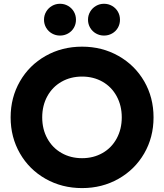

<svg xmlns="http://www.w3.org/2000/svg" viewBox="-20 -963 852 997"><path d="M35.2 -353.5Q35.2 -456.5 83.5 -540.5Q131.8 -624.5 216.8 -672.6Q301.8 -720.7 406.2 -720.7Q510.3 -720.7 595.2 -672.6Q680.2 -624.5 728.8 -540.8Q777.3 -457 777.3 -353.5Q777.3 -250 728.8 -166.3Q680.2 -82.5 595.2 -34.4Q510.3 13.7 406.2 13.7Q301.8 13.7 216.8 -34.4Q131.8 -82.5 83.5 -166.5Q35.2 -250.5 35.2 -353.5ZM612.3 -353.5Q612.3 -414.6 585.9 -463.1Q559.6 -511.7 512.5 -538.6Q465.3 -565.4 406.2 -565.4Q346.7 -565.4 299.6 -538.6Q252.4 -511.7 225.8 -463.4Q199.2 -415 199.2 -353.5Q199.2 -292 225.8 -243.7Q252.4 -195.3 299.6 -168.5Q346.7 -141.6 406.2 -141.6Q465.3 -141.6 512.5 -168.5Q559.6 -195.3 585.9 -243.9Q612.3 -292.5 612.3 -353.5ZM208.5 -860.4Q208.5 -883.3 219.7 -902.3Q231 -921.4 250 -932.4Q269 -943.4 291.5 -943.4Q314.5 -943.4 333.5 -932.4Q352.5 -921.4 363.5 -902.6Q374.5 -883.8 374.5 -860.4Q374.5 -837.4 363.5 -818.6Q352.5 -799.8 333.5 -789.1Q314.5 -778.3 291.5 -778.3Q269 -778.3 250 -789.1Q231 -799.8 219.7 -818.8Q208.5 -837.9 208.5 -860.4ZM437 -860.4Q437 -883.3 448.2 -902.3Q459.5 -921.4 478.5 -932.4Q497.6 -943.4 520 -943.4Q543 -943.4 562 -932.4Q581.1 -921.4 592 -902.6Q603 -883.8 603 -860.4Q603 -837.4 592 -818.6Q581.1 -799.8 562 -789.1Q543 -778.3 520 -778.3Q497.6 -778.3 478.5 -789.1Q459.5 -799.8 448.2 -818.8Q437 -837.9 437 -860.4Z"/></svg>

Font: Wanted Sans ExtraBold
Style: Regular
Weight: 800
Designer: Original Design by Kil Hyung-jin and Kang Hanbin, Wanted Lab, Inc; Hangeul from Source Han Sans by Jang Soo-young and Ka
Foundry: Wanted Lab, Inc.
Version: Version 1.003